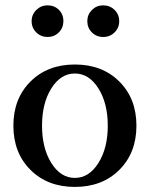

<svg xmlns="http://www.w3.org/2000/svg" viewBox="-20 -698 568 729"><path d="M100.1 -617.7Q100.1 -642.6 117.9 -660.2Q135.7 -677.7 160.6 -677.7Q186.5 -677.7 203.6 -660.6Q220.7 -643.6 220.7 -617.7Q220.7 -592.3 203.4 -575Q186 -557.6 160.6 -557.6Q135.3 -557.6 117.7 -575Q100.1 -592.3 100.1 -617.7ZM371.6 -557.6Q346.2 -557.6 328.9 -575Q311.5 -592.3 311.5 -617.7Q311.5 -642.6 329.1 -660.2Q346.7 -677.7 371.6 -677.7Q397.5 -677.7 415 -660.4Q432.6 -643.1 432.6 -617.7Q432.6 -592.3 415 -575Q397.5 -557.6 371.6 -557.6ZM264.2 11.7Q160.6 11.7 95.7 -53Q30.8 -117.7 30.8 -220.7Q30.8 -323.7 95.7 -388.4Q160.6 -453.1 264.2 -453.1Q368.2 -453.1 433.1 -388.4Q498 -323.7 498 -220.7Q498 -117.7 433.1 -53Q368.2 11.7 264.2 11.7ZM175 -78.9Q210.4 -22.5 264.2 -22.5Q317.9 -22.5 353.5 -78.9Q389.2 -135.3 389.2 -220.7Q389.2 -306.2 353.5 -362.5Q317.9 -418.9 264.2 -418.9Q210.4 -418.9 175 -362.5Q139.6 -306.2 139.6 -220.7Q139.6 -135.3 175 -78.9Z"/></svg>

Font: Elstob 10pt Medium
Style: Regular
Weight: 500
Designer: Peter S. Baker
Version: Version 1.015